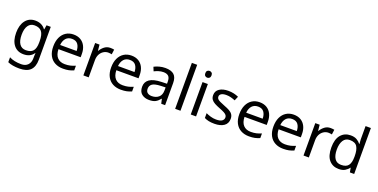

<svg xmlns="http://www.w3.org/2000/svg" viewBox="-21 -1752 5870 2984"><g transform="rotate(20 2914.0 -260.0)"><path d="M275 -546Q328 -546 370.5 -526Q413 -506 443 -465H448L460 -536H530V9Q530 124 471.5 182Q413 240 290 240Q172 240 97 206V125Q176 167 295 167Q364 167 403.5 126.5Q443 86 443 16V-5Q443 -17 444 -39.5Q445 -62 446 -71H442Q388 10 276 10Q172 10 113.5 -63Q55 -136 55 -267Q55 -395 113.5 -470.5Q172 -546 275 -546ZM287 -472Q220 -472 183 -418.5Q146 -365 146 -266Q146 -167 182.5 -114.5Q219 -62 289 -62Q370 -62 407 -105.5Q444 -149 444 -246V-267Q444 -377 406 -424.5Q368 -472 287 -472Z M907 -546Q976 -546 1025.5 -516Q1075 -486 1101.5 -431.5Q1128 -377 1128 -304V-251H761Q763 -160 807.5 -112.5Q852 -65 932 -65Q983 -65 1022.5 -74.5Q1062 -84 1104 -102V-25Q1063 -7 1023 1.5Q983 10 928 10Q852 10 793.5 -21Q735 -52 702.5 -113.5Q670 -175 670 -264Q670 -352 699.5 -415Q729 -478 782.5 -512Q836 -546 907 -546ZM906 -474Q843 -474 806.5 -433.5Q770 -393 763 -321H1036Q1035 -389 1004 -431.5Q973 -474 906 -474Z M1514 -546Q1529 -546 1546.5 -544.5Q1564 -543 1577 -540L1566 -459Q1553 -462 1537.5 -464Q1522 -466 1508 -466Q1467 -466 1431 -443.5Q1395 -421 1373.5 -380.5Q1352 -340 1352 -286V0H1264V-536H1336L1346 -438H1350Q1376 -482 1417 -514Q1458 -546 1514 -546Z M1864 -546Q1933 -546 1982.5 -516Q2032 -486 2058.5 -431.5Q2085 -377 2085 -304V-251H1718Q1720 -160 1764.5 -112.5Q1809 -65 1889 -65Q1940 -65 1979.5 -74.5Q2019 -84 2061 -102V-25Q2020 -7 1980 1.5Q1940 10 1885 10Q1809 10 1750.5 -21Q1692 -52 1659.5 -113.5Q1627 -175 1627 -264Q1627 -352 1656.5 -415Q1686 -478 1739.5 -512Q1793 -546 1864 -546ZM1863 -474Q1800 -474 1763.5 -433.5Q1727 -393 1720 -321H1993Q1992 -389 1961 -431.5Q1930 -474 1863 -474Z M2424 -545Q2522 -545 2569 -502Q2616 -459 2616 -365V0H2552L2535 -76H2531Q2496 -32 2457.5 -11Q2419 10 2351 10Q2278 10 2230 -28.5Q2182 -67 2182 -149Q2182 -229 2245 -272.5Q2308 -316 2439 -320L2530 -323V-355Q2530 -422 2501 -448Q2472 -474 2419 -474Q2377 -474 2339 -461.5Q2301 -449 2268 -433L2241 -499Q2276 -518 2324 -531.5Q2372 -545 2424 -545ZM2450 -259Q2350 -255 2311.5 -227Q2273 -199 2273 -148Q2273 -103 2300.5 -82Q2328 -61 2371 -61Q2439 -61 2484 -98.5Q2529 -136 2529 -214V-262Z M2870 0H2782V-760H2870Z M3085 -737Q3105 -737 3120.5 -723.5Q3136 -710 3136 -681Q3136 -653 3120.5 -639Q3105 -625 3085 -625Q3063 -625 3048 -639Q3033 -653 3033 -681Q3033 -710 3048 -723.5Q3063 -737 3085 -737ZM3128 -536V0H3040V-536Z M3647 -148Q3647 -70 3589 -30Q3531 10 3433 10Q3377 10 3336.5 1Q3296 -8 3265 -24V-104Q3297 -88 3342.5 -74.5Q3388 -61 3435 -61Q3502 -61 3532 -82.5Q3562 -104 3562 -140Q3562 -160 3551 -176Q3540 -192 3511.5 -208Q3483 -224 3430 -244Q3378 -264 3341 -284Q3304 -304 3284 -332Q3264 -360 3264 -404Q3264 -472 3319.5 -509Q3375 -546 3465 -546Q3514 -546 3556.5 -536.5Q3599 -527 3636 -510L3606 -440Q3572 -454 3535 -464Q3498 -474 3459 -474Q3405 -474 3376.5 -456.5Q3348 -439 3348 -409Q3348 -387 3361 -371.5Q3374 -356 3404.5 -341.5Q3435 -327 3486 -307Q3537 -288 3573 -268Q3609 -248 3628 -219.5Q3647 -191 3647 -148Z M3984 -546Q4053 -546 4102.5 -516Q4152 -486 4178.5 -431.5Q4205 -377 4205 -304V-251H3838Q3840 -160 3884.5 -112.5Q3929 -65 4009 -65Q4060 -65 4099.5 -74.5Q4139 -84 4181 -102V-25Q4140 -7 4100 1.5Q4060 10 4005 10Q3929 10 3870.5 -21Q3812 -52 3779.5 -113.5Q3747 -175 3747 -264Q3747 -352 3776.5 -415Q3806 -478 3859.5 -512Q3913 -546 3984 -546ZM3983 -474Q3920 -474 3883.5 -433.5Q3847 -393 3840 -321H4113Q4112 -389 4081 -431.5Q4050 -474 3983 -474Z M4548 -546Q4617 -546 4666.5 -516Q4716 -486 4742.5 -431.5Q4769 -377 4769 -304V-251H4402Q4404 -160 4448.5 -112.5Q4493 -65 4573 -65Q4624 -65 4663.5 -74.5Q4703 -84 4745 -102V-25Q4704 -7 4664 1.5Q4624 10 4569 10Q4493 10 4434.5 -21Q4376 -52 4343.5 -113.5Q4311 -175 4311 -264Q4311 -352 4340.5 -415Q4370 -478 4423.5 -512Q4477 -546 4548 -546ZM4547 -474Q4484 -474 4447.5 -433.5Q4411 -393 4404 -321H4677Q4676 -389 4645 -431.5Q4614 -474 4547 -474Z M5155 -546Q5170 -546 5187.5 -544.5Q5205 -543 5218 -540L5207 -459Q5194 -462 5178.5 -464Q5163 -466 5149 -466Q5108 -466 5072 -443.5Q5036 -421 5014.5 -380.5Q4993 -340 4993 -286V0H4905V-536H4977L4987 -438H4991Q5017 -482 5058 -514Q5099 -546 5155 -546Z M5488 10Q5388 10 5328 -59.5Q5268 -129 5268 -267Q5268 -405 5328.5 -475.5Q5389 -546 5489 -546Q5551 -546 5590.5 -523Q5630 -500 5655 -467H5661Q5660 -480 5657.5 -505.5Q5655 -531 5655 -546V-760H5743V0H5672L5659 -72H5655Q5631 -38 5591 -14Q5551 10 5488 10ZM5502 -63Q5587 -63 5621.5 -109.5Q5656 -156 5656 -250V-266Q5656 -366 5623 -419.5Q5590 -473 5501 -473Q5430 -473 5394.5 -416.5Q5359 -360 5359 -265Q5359 -169 5394.5 -116Q5430 -63 5502 -63Z"/></g></svg>

Font: Noto Sans Mongolian
Style: Regular
Weight: 400
Designer: Monotype Design Team
Foundry: Monotype Imaging Inc.
Version: Version 3.001; ttfautohint (v1.8.4.7-5d5b)